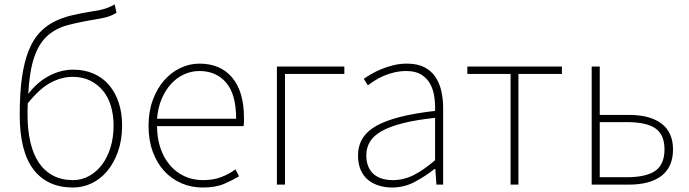

<svg xmlns="http://www.w3.org/2000/svg" viewBox="-20 -824 3074 857"><path d="M500 -767 492 -804Q480 -798 471.5 -794Q463 -790 453 -786.5Q443 -783 430 -780Q417 -777 396 -774Q345 -766 300.5 -755.5Q256 -745 219.5 -726Q183 -707 155 -676.5Q127 -646 107.5 -597Q88 -548 78 -478Q68 -408 68 -311Q68 -148 129.5 -67.5Q191 13 306 13Q350 13 389.5 -6Q429 -25 459 -61Q489 -97 507 -148.5Q525 -200 525 -264Q525 -320 510 -365.5Q495 -411 467 -444Q439 -477 398.5 -495Q358 -513 307 -513Q252 -513 200 -486Q148 -459 106 -405Q112 -510 133.5 -571Q155 -632 192.5 -665Q230 -698 283 -712Q336 -726 404 -737Q435 -742 457 -748Q479 -754 500 -767ZM306 -20Q255 -20 216.5 -40.5Q178 -61 153 -98.5Q128 -136 115.5 -190Q103 -244 103 -310V-337Q103 -350 104 -363Q158 -430 207 -455.5Q256 -481 304 -481Q349 -481 383 -464Q417 -447 440.5 -418Q464 -389 475.5 -349Q487 -309 487 -264Q487 -210 473 -165Q459 -120 434.5 -88Q410 -56 377 -38Q344 -20 306 -20Z M884 13Q942 13 979.5 -3Q1017 -19 1047 -37L1031 -68Q1001 -46 966 -33Q931 -20 886 -20Q840 -20 802 -38Q764 -56 737 -88.5Q710 -121 695.5 -165Q681 -209 681 -261H1067Q1069 -271 1069 -280V-297Q1069 -415 1016.5 -477.5Q964 -540 870 -540Q826 -540 785 -520.5Q744 -501 712.5 -465Q681 -429 662 -377.5Q643 -326 643 -262Q643 -198 662 -146.5Q681 -95 713.5 -60Q746 -25 790 -6Q834 13 884 13ZM1034 -294H681Q685 -344 702 -383.5Q719 -423 744.5 -450.5Q770 -478 802.5 -492.5Q835 -507 870 -507Q945 -507 989.5 -455Q1034 -403 1034 -294Z M1517 -527H1216V0H1252V-494H1517Z M1730 13Q1784 13 1831 -12Q1878 -37 1920 -70H1923L1928 0H1958V-341Q1958 -381 1950 -417Q1942 -453 1923.5 -480.5Q1905 -508 1874 -524Q1843 -540 1796 -540Q1764 -540 1734.5 -532.5Q1705 -525 1680 -514.5Q1655 -504 1635.5 -492.5Q1616 -481 1604 -472L1622 -443Q1635 -453 1653 -464.5Q1671 -476 1693 -485.5Q1715 -495 1740.5 -501Q1766 -507 1794 -507Q1835 -507 1860.5 -491Q1886 -475 1900 -449.5Q1914 -424 1918.5 -392.5Q1923 -361 1922 -329Q1744 -309 1661 -263Q1578 -217 1578 -130Q1578 -93 1590 -65.5Q1602 -38 1623 -21Q1644 -4 1671.5 4.5Q1699 13 1730 13ZM1733 -20Q1709 -20 1687.5 -26Q1666 -32 1650 -45Q1634 -58 1624.5 -79.5Q1615 -101 1615 -131Q1615 -164 1631 -191Q1647 -218 1683 -238.5Q1719 -259 1778 -274Q1837 -289 1922 -298V-109Q1870 -64 1825.5 -42Q1781 -20 1733 -20Z M2066 -494H2259V0H2294V-494H2488V-527H2066Z M2657 -527H2621V0H2788Q2882 0 2933 -39.5Q2984 -79 2984 -157Q2984 -233 2933 -272Q2882 -311 2788 -311H2657ZM2777 -33H2657V-279H2777Q2865 -279 2905.5 -251Q2946 -223 2946 -157Q2946 -91 2905.5 -62Q2865 -33 2777 -33Z"/></svg>

Font: Spoqa Han Sans Neo Thin
Style: Regular
Weight: 100
Designer: [Spoqa Han Sans Neo] Dong-huui Kim  Younghwa Kang  Yujin Lee  [Noto Sans] Ryoko NISHIZUKA  (kana & ideographs); Paul D. 
Foundry: Spoqa (http://www.spoqa-han-sans.com)
Version: Version 1.100;hotconv 1.0.109;makeotfexe 2.5.65596